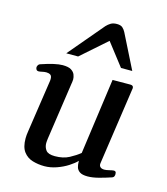

<svg xmlns="http://www.w3.org/2000/svg" viewBox="-114 -845 824 948"><g transform="rotate(15 298.0 -371.5)"><path d="M200.7 13.7Q168.9 13.7 140.4 5.1Q111.8 -3.4 94 -27.1Q76.2 -50.8 76.2 -95.2Q76.2 -111.8 79.6 -132.3L119.6 -401.4Q120.1 -404.8 120.1 -410.2Q120.1 -426.3 111.6 -431.4Q103 -436.5 91.3 -436.5Q81.1 -436.5 69.8 -433.8Q58.6 -431.2 51.8 -431.2Q40 -431.2 37.6 -445.3Q36.6 -450.7 40.3 -457.8Q43.9 -464.8 51.8 -467.3Q123.5 -491.7 160.2 -491.7Q189.5 -491.7 203.9 -482.7Q218.3 -473.6 223.1 -460.9Q228 -448.2 228 -437Q228 -429.2 226.8 -423.3Q225.6 -417.5 225.6 -416L182.6 -121.6Q182.1 -116.2 181.4 -110.4Q180.7 -104.5 180.7 -99.1Q180.7 -78.1 192.4 -62.7Q204.1 -47.4 238.3 -47.4Q280.8 -47.4 311 -63.5Q341.3 -79.6 362.8 -97.2L416.5 -484.9L507.3 -485.4Q523.4 -485.4 523.4 -471.7L465.3 -72.8Q463.4 -60.5 470.2 -53.5Q477.1 -46.4 491.7 -46.4Q501 -46.4 515.6 -50Q530.3 -53.7 537.6 -54.2Q543 -54.7 546.9 -51.8Q550.8 -48.8 550.8 -38.6Q550.8 -33.2 548.6 -27.8Q546.4 -22.5 540 -20Q511.2 -10.3 478.5 -1.5Q445.8 7.3 419.9 7.3Q392.6 7.3 379.6 -1.7Q366.7 -10.7 363 -23.9Q359.4 -37.1 359.4 -48.8Q359.4 -50.3 359.4 -52.2Q359.4 -54.2 359.4 -56.2Q345.2 -41 319.8 -24.7Q294.4 -8.3 262.9 2.7Q231.4 13.7 200.7 13.7ZM161.6 -552.7 313.5 -732.4Q323.2 -742.7 335.2 -750Q347.2 -757.3 366.2 -757.3Q385.7 -757.3 395.3 -748.8Q404.8 -740.2 411.1 -728L499 -552.7H441.4L352.5 -667.5L222.2 -552.7Z"/></g></svg>

Font: Gelasio Medium
Style: Italic
Weight: 500
Italic angle: -8.5°
Designer: Eben Sorkin
Foundry: Eben Sorkin
Version: Version 1.008